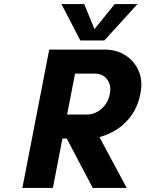

<svg xmlns="http://www.w3.org/2000/svg" viewBox="-20 -924 715 944"><path d="M90 0 222 -680H497Q552 -680 596 -652.5Q640 -625 661.5 -576Q683 -527 670 -462Q659 -405 630 -362Q601 -319 559.5 -291Q518 -263 469 -250L603 0H436L308 -243H287L240 0ZM310 -361H410Q432 -361 455 -372.5Q478 -384 496 -407Q514 -430 520 -462Q526 -493 517 -515.5Q508 -538 489.5 -550Q471 -562 449 -562H349ZM375 -725 282 -904H394L460 -743H414L544 -904H656L493 -725Z"/></svg>

Font: Teachers
Style: Italic
Weight: 400
Italic angle: -11°
Designer: Alfredo Marco Pradil, Chank Diesel
Version: Version 1.001